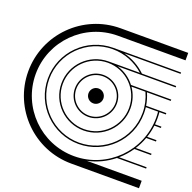

<svg xmlns="http://www.w3.org/2000/svg" viewBox="-166 -1166 1333 1333"><g transform="rotate(20 500.0 -500.0)"><path d="M500 -255C364.8 -255 255 -364.8 255 -500C255 -635.2 364.8 -745 500 -745H500.1C635.3 -745 745 -635.2 745 -500C745 -364.8 635.2 -255 500 -255ZM500 -355C420 -355 355 -420 355 -500C355 -580 420 -645 500 -645C580 -645 645 -580 645 -500C645 -420 580 -355 500 -355ZM500 -345C585.6 -345 655 -414.4 655 -500C655 -585.6 585.6 -655 500 -655C414.4 -655 345 -585.6 345 -500C345 -414.4 414.4 -345 500 -345ZM500 -445C530.4 -445 555 -469.6 555 -500C555 -530.4 530.4 -555 500 -555C469.6 -555 445 -530.4 445 -500C445 -469.6 469.6 -445 500 -445ZM500 -155C309.6 -155 155 -309.6 155 -500C155 -690.4 309.6 -845 500 -845C588 -845 670.2 -811.3 732.3 -755H500C359.2 -755 245 -640.8 245 -500C245 -359.2 359.2 -245 500 -245C640.8 -245 755 -359.2 755 -500C755 -553.9 738.3 -603.8 709.7 -645H813.1C833.6 -600.9 845 -551.8 845 -500C845 -304.6 686.5 -155 500 -155ZM1000 0V-55H595.3C665.8 -70 730.2 -101.4 784.5 -145H1000V-155H796.6C827.1 -181.3 854.1 -211.6 876.8 -245H1000V-255H883.4C901.4 -283.1 916.4 -313.2 927.9 -345H1000V-355H931.4C941.1 -383.8 948 -413.9 951.7 -445H1000V-455H952.8C954.3 -469.8 955 -484.8 955 -500C955 -515.2 954.2 -530.4 952.6 -545H1000V-555H850.8C845.8 -586.6 836.8 -616.8 824.1 -645H1000V-655H702.5C669.7 -697.7 623.9 -729.7 570.9 -745H1000V-755H746.9C701.8 -798.5 645.5 -829.9 583.5 -845H1000V-855H500C304 -855 145 -696 145 -500C145 -304 304 -145 500 -145C691.9 -145 855 -299 855 -500C855 -515.2 854 -530.3 852.2 -545H942.6C944.2 -530.5 945 -515.2 945 -500C945 -254.4 745.6 -55 500 -55C254.4 -55 55 -254.4 55 -500C55 -745.6 254.4 -945 500 -945H1000V-1000H500C224 -1000 0 -776 0 -500C0 -224 224 0 500 0Z"/></g></svg>

Font: GlukFramesM7
Style: Medium
Weight: 500
Monospace: yes
Designer: gluk
Foundry: gluk
Version: Version 1.01